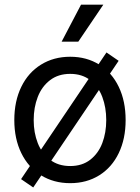

<svg xmlns="http://www.w3.org/2000/svg" viewBox="-20 -783 607 832"><path d="M71.3 -6.8 441.4 -555.7 494.1 -519.5 124 29.3ZM42 -262.7Q42 -344.7 72.3 -406.7Q102.5 -468.8 157.7 -502.9Q212.9 -537.1 284.2 -537.1Q355.5 -537.1 410.2 -502.9Q464.8 -468.8 494.6 -406.7Q524.4 -344.7 524.4 -262.7Q524.4 -181.6 494.6 -119.6Q464.8 -57.6 410.2 -23.4Q355.5 10.7 284.2 10.7Q212.9 10.7 157.7 -23.4Q102.5 -57.6 72.3 -119.6Q42 -181.6 42 -262.7ZM440.4 -262.7Q440.4 -317.4 423.3 -362.8Q406.2 -408.2 371.1 -435.5Q335.9 -462.9 284.2 -462.9Q232.4 -462.9 196.8 -435.5Q161.1 -408.2 143.6 -362.8Q126 -317.4 126 -262.7Q126 -208 143.6 -163.1Q161.1 -118.2 196.8 -90.8Q232.4 -63.5 284.2 -63.5Q335.9 -63.5 371.1 -90.8Q406.2 -118.2 423.3 -163.1Q440.4 -208 440.4 -262.7ZM331.1 -762.7H427.7L319.3 -602.5H247.1Z"/></svg>

Font: Pretendard JP Variable
Style: Regular
Weight: 400
Designer: Base glyphs from Inter by Rasmus Andersson; Hangul glyphs from Noto Sans CJK(Source Han Sans) by Jang Soo-young and Kang
Foundry: Kil Hyung-jin
Version: Version 1.307;Glyphs 3.2 (3192)